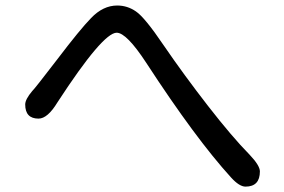

<svg xmlns="http://www.w3.org/2000/svg" viewBox="-20 -695 1040 703"><path d="M190.4 -320.3Q154.3 -260.7 121.1 -260.7Q72.3 -260.7 72.3 -312.5Q72.3 -331.1 97.7 -361.3Q106.4 -369.1 189.5 -477.5Q273.4 -587.9 313.5 -628.9Q357.4 -674.8 409.2 -674.8Q446.3 -674.8 477.5 -653.3Q509.8 -631.8 579.1 -529.3Q653.3 -420.9 741.7 -307.1Q830.1 -193.4 893.6 -128.9Q931.6 -88.9 931.6 -67.4Q931.6 -11.7 878.9 -11.7Q856.4 -11.7 826.2 -44.9Q696.3 -187.5 515.6 -464.8Q443.4 -575.2 407.2 -575.2Q356.4 -575.2 190.4 -320.3Z"/></svg>

Font: FakePearl
Style: Regular
Weight: 400
Version: Version 1.2